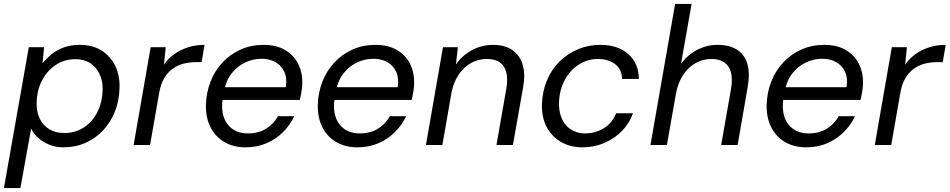

<svg xmlns="http://www.w3.org/2000/svg" viewBox="-34 -740 4847 980"><path d="M-14 220 113 -499H191L183 -417Q204 -443 231 -464.5Q258 -486 293.5 -498.5Q329 -511 373 -511Q439 -511 484.5 -482Q530 -453 554 -404Q578 -355 576 -292Q575 -227 553 -171.5Q531 -116 492.5 -75Q454 -34 402.5 -11Q351 12 289 12Q249 12 216 -2Q183 -16 159.5 -37.5Q136 -59 125 -84L70 220ZM294 -61Q350 -61 394 -89.5Q438 -118 463 -168Q488 -218 490 -281Q491 -327 474 -362.5Q457 -398 426 -418Q395 -438 352 -438Q295 -438 250.5 -408.5Q206 -379 180 -328.5Q154 -278 153 -214Q152 -169 169 -134Q186 -99 218.5 -80Q251 -61 294 -61Z M648 0 735 -499H812L803 -410Q825 -442 856 -464Q887 -486 926 -498.5Q965 -511 1010 -511L995 -423H969Q935 -423 904.5 -415.5Q874 -408 848.5 -390Q823 -372 805 -342.5Q787 -313 779 -269L732 0Z M1219 12Q1157 12 1111 -15Q1065 -42 1040.5 -90.5Q1016 -139 1017 -204Q1019 -269 1041 -324.5Q1063 -380 1102.5 -422Q1142 -464 1195 -487.5Q1248 -511 1311 -511Q1377 -511 1421.5 -484.5Q1466 -458 1488 -414Q1510 -370 1509 -316Q1509 -297 1505 -273Q1501 -249 1496 -230H1083L1094 -295H1425Q1432 -342 1417 -374Q1402 -406 1372 -423Q1342 -440 1300 -440Q1257 -440 1217 -421Q1177 -402 1148 -365Q1119 -328 1109 -272L1104 -244Q1094 -190 1106.5 -148Q1119 -106 1151.5 -82.5Q1184 -59 1232 -59Q1285 -59 1324 -83Q1363 -107 1385 -147H1468Q1447 -102 1411 -66Q1375 -30 1326.5 -9Q1278 12 1219 12Z M1790 12Q1728 12 1682 -15Q1636 -42 1611.5 -90.5Q1587 -139 1588 -204Q1590 -269 1612 -324.5Q1634 -380 1673.5 -422Q1713 -464 1766 -487.5Q1819 -511 1882 -511Q1948 -511 1992.5 -484.5Q2037 -458 2059 -414Q2081 -370 2080 -316Q2080 -297 2076 -273Q2072 -249 2067 -230H1654L1665 -295H1996Q2003 -342 1988 -374Q1973 -406 1943 -423Q1913 -440 1871 -440Q1828 -440 1788 -421Q1748 -402 1719 -365Q1690 -328 1680 -272L1675 -244Q1665 -190 1677.5 -148Q1690 -106 1722.5 -82.5Q1755 -59 1803 -59Q1856 -59 1895 -83Q1934 -107 1956 -147H2039Q2018 -102 1982 -66Q1946 -30 1897.5 -9Q1849 12 1790 12Z M2140 0 2227 -499H2303L2293 -411Q2325 -457 2375 -484Q2425 -511 2482 -511Q2544 -511 2582.5 -483.5Q2621 -456 2634.5 -407.5Q2648 -359 2636 -294L2584 0H2500L2550 -285Q2563 -359 2538.5 -399Q2514 -439 2450 -439Q2408 -439 2371.5 -419Q2335 -399 2309 -362Q2283 -325 2271 -270L2224 0Z M2939 12Q2877 12 2829.5 -15.5Q2782 -43 2756.5 -91.5Q2731 -140 2732 -205Q2734 -272 2757 -328Q2780 -384 2821 -425Q2862 -466 2915.5 -488.5Q2969 -511 3030 -511Q3120 -511 3173 -464Q3226 -417 3227 -337H3141Q3140 -388 3104.5 -413.5Q3069 -439 3018 -439Q2964 -439 2919.5 -410Q2875 -381 2848 -330.5Q2821 -280 2819 -213Q2819 -177 2828.5 -148Q2838 -119 2856 -99.5Q2874 -80 2898.5 -69.5Q2923 -59 2952 -59Q2986 -59 3017.5 -70.5Q3049 -82 3073.5 -105Q3098 -128 3111 -162H3197Q3179 -111 3141 -72Q3103 -33 3051 -10.5Q2999 12 2939 12Z M3286 0 3412 -720H3496L3442 -414Q3475 -460 3524.5 -485.5Q3574 -511 3628 -511Q3687 -511 3726 -487.5Q3765 -464 3780 -416Q3795 -368 3782 -294L3731 0H3647L3697 -285Q3710 -361 3684 -400Q3658 -439 3597 -439Q3554 -439 3516.5 -418Q3479 -397 3453 -358Q3427 -319 3416 -261L3370 0Z M4081 12Q4019 12 3973 -15Q3927 -42 3902.5 -90.5Q3878 -139 3879 -204Q3881 -269 3903 -324.5Q3925 -380 3964.5 -422Q4004 -464 4057 -487.5Q4110 -511 4173 -511Q4239 -511 4283.5 -484.5Q4328 -458 4350 -414Q4372 -370 4371 -316Q4371 -297 4367 -273Q4363 -249 4358 -230H3945L3956 -295H4287Q4294 -342 4279 -374Q4264 -406 4234 -423Q4204 -440 4162 -440Q4119 -440 4079 -421Q4039 -402 4010 -365Q3981 -328 3971 -272L3966 -244Q3956 -190 3968.5 -148Q3981 -106 4013.5 -82.5Q4046 -59 4094 -59Q4147 -59 4186 -83Q4225 -107 4247 -147H4330Q4309 -102 4273 -66Q4237 -30 4188.5 -9Q4140 12 4081 12Z M4431 0 4518 -499H4595L4586 -410Q4608 -442 4639 -464Q4670 -486 4709 -498.5Q4748 -511 4793 -511L4778 -423H4752Q4718 -423 4687.5 -415.5Q4657 -408 4631.5 -390Q4606 -372 4588 -342.5Q4570 -313 4562 -269L4515 0Z"/></svg>

Font: DM Sans 20pt
Style: Italic
Weight: 400
Italic angle: -10°
Version: Version 4.004;gftools[0.9.30]